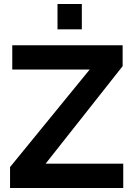

<svg xmlns="http://www.w3.org/2000/svg" viewBox="-20 -935 667 955"><path d="M30 -104 426 -589H41V-710H590V-606L207 -121H593V0H30ZM266 -789V-915H387V-789Z"/></svg>

Font: Raleway Thin
Style: Bold
Weight: 700
Version: Version 4.026